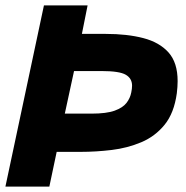

<svg xmlns="http://www.w3.org/2000/svg" viewBox="-43 -688 686 708"><path d="M-23 0 119 -668H280L259 -563H347Q426 -563 485.5 -547.5Q545 -532 578.5 -494.5Q612 -457 612 -389Q612 -368 609 -344Q599 -271 564 -228Q529 -185 478 -163.5Q427 -142 369 -135Q311 -128 255 -128H166L139 0ZM196 -269H294Q350 -269 380 -280Q410 -291 423.5 -308.5Q437 -326 441 -347Q444 -361 444 -372Q444 -399 420.5 -412.5Q397 -426 332 -426H230Z"/></svg>

Font: Atkinson Hyperlegible
Style: Bold Italic
Weight: 700
Italic angle: -12°
Designer: Elliott Scott, Megan Eiswerth, Linus Boman, Theodore Petrosky
Foundry: Braille Institute
Version: Version 1.006; ttfautohint (v1.8.3)